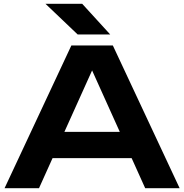

<svg xmlns="http://www.w3.org/2000/svg" viewBox="-20 -989 968 1009"><path d="M200 -158V-296H720V-158ZM573 -750 924 0H743L436 -681H492L185 0H4L355 -750ZM412 -969 559 -808H388L219 -969Z"/></svg>

Font: Unbounded Medium
Style: Regular
Weight: 500
Designer: Luke Prowse, Jean-Baptiste Morizot, Fátima Lázaro, Florian Runge
Foundry: NaN
Version: Version 1.700